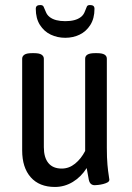

<svg xmlns="http://www.w3.org/2000/svg" viewBox="-20 -735 522 762"><path d="M198 7Q136 7 102 -31.5Q68 -70 68 -138V-502Q68 -512 77 -518Q86 -524 106 -524H116Q136 -524 145 -518Q154 -512 154 -502V-151Q154 -110 172 -88Q190 -66 225 -66Q254 -66 278 -85.5Q302 -105 318 -136V-502Q318 -524 356 -524H366Q404 -524 404 -502V-149Q404 -108 406.5 -81Q409 -54 411.5 -39.5Q414 -25 414 -22Q414 -15 406.5 -11Q399 -7 389 -4.5Q379 -2 369.5 -1Q360 0 356 0Q337 0 332.5 -21.5Q328 -43 324 -68Q302 -33 269 -13Q236 7 198 7ZM239 -585Q208 -585 181.5 -597.5Q155 -610 138.5 -636Q122 -662 122 -700Q122 -708 126.5 -711.5Q131 -715 140 -715Q150 -715 153 -708.5Q156 -702 161 -690Q166 -676 177 -667.5Q188 -659 203.5 -655Q219 -651 239 -651Q259 -651 274.5 -655Q290 -659 301 -667.5Q312 -676 317 -690Q322 -702 324.5 -708.5Q327 -715 337 -715Q346 -715 350.5 -711.5Q355 -708 355 -700Q355 -662 338.5 -636Q322 -610 296 -597.5Q270 -585 239 -585Z"/></svg>

Font: Asap Condensed VF Beta
Style: Regular
Weight: 400
Designer: Pablo Cosgaya
Foundry: Omnibus-Type
Version: Version 1.008